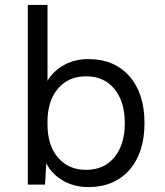

<svg xmlns="http://www.w3.org/2000/svg" viewBox="-20 -750 670 780"><path d="M567 -250Q567 -129 505.5 -59.5Q444 10 339 10Q281 10 235.5 -16.5Q190 -43 168 -87L163 0H93V-730H173V-422Q197 -462 240.5 -486Q284 -510 339 -510Q444 -510 505.5 -440.5Q567 -371 567 -250ZM487 -250Q487 -337 445 -388.5Q403 -440 330 -440Q258 -440 215.5 -390Q173 -340 173 -256V-244Q173 -160 215.5 -110Q258 -60 330 -60Q403 -60 445 -111.5Q487 -163 487 -250Z"/></svg>

Font: Work Sans
Style: Regular
Weight: 400
Designer: Wei Huang
Foundry: Wei Huang
Version: Version 1.500; ttfautohint (v1.6)